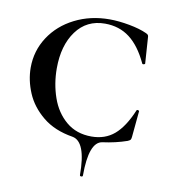

<svg xmlns="http://www.w3.org/2000/svg" viewBox="-74 -545 682 766"><g transform="rotate(10 266.5 -161.5)"><path d="M312 152Q312 157 306 157Q300 157 300 152Q300 17 244 7Q170 -5 122.5 -44Q75 -83 53.5 -134Q32 -185 32 -236Q32 -304 68.5 -360Q105 -416 168.5 -448Q232 -480 309 -480Q346 -480 389.5 -472Q433 -464 461 -451Q468 -448 470 -444.5Q472 -441 472 -434L479 -331Q479 -328 473.5 -327Q468 -326 467 -330Q436 -396 394 -428Q352 -460 294 -460Q220 -460 177.5 -402Q135 -344 135 -251Q135 -189 154.5 -133Q174 -77 215.5 -42Q257 -7 318 -7Q373 -7 410.5 -39Q448 -71 477 -140Q478 -144 483 -143Q488 -142 488 -139L478 -33Q477 -25 475 -22Q473 -19 464 -15Q418 1 365 8Q312 16 312 152Z"/></g></svg>

Font: Cormorant SC SemiBold
Style: Regular
Weight: 600
Designer: Christian Thalmann (Catharsis Fonts)
Foundry: Catharsis Fonts
Version: Version 4.000